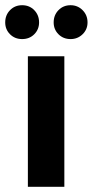

<svg xmlns="http://www.w3.org/2000/svg" viewBox="-42 -717 356 737"><path d="M65 0V-501H205V0ZM43 -567Q15 -567 -3.5 -585.5Q-22 -604 -22 -631Q-22 -659 -3.5 -678Q15 -697 43 -697Q71 -697 89.5 -678Q108 -659 108 -631Q108 -604 89.5 -585.5Q71 -567 43 -567ZM229 -567Q201 -567 182.5 -585.5Q164 -604 164 -631Q164 -659 182.5 -678Q201 -697 229 -697Q256 -697 275 -678Q294 -659 294 -631Q294 -604 275 -585.5Q256 -567 229 -567Z"/></svg>

Font: DM Sans 18pt ExtraBold
Style: Regular
Weight: 800
Designer: Colophon Foundry, Jonny Pinhorn
Foundry: Colophon Foundry
Version: Version 4.004;gftools[0.9.30]